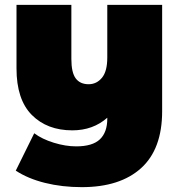

<svg xmlns="http://www.w3.org/2000/svg" viewBox="-20 -567 738 791"><path d="M648 -547H422V-330C422 -292 414.7 -264.2 400 -246.5C385.3 -228.8 367 -220 345 -220C321.7 -220 304 -228 292 -244C280 -260 274 -286.7 274 -324V-547H48V-285C48 -199.7 69 -135.8 111 -93.5C153 -51.2 208.7 -30 278 -30C334.7 -30 382.7 -47.3 422 -82V-78C422 -40.7 411.8 -12.3 391.5 7C371.2 26.3 338.7 36 294 36C264.7 36 233.8 31 201.5 21C169.2 11 142.3 -2 121 -18L45 136C78.3 158 118.5 174.8 165.5 186.5C212.5 198.2 263 204 317 204C422.3 204 503.8 177.8 561.5 125.5C619.2 73.2 648 -5 648 -109Z"/></svg>

Font: Montserrat Custom Black
Style: Regular
Weight: 900
Designer: Julieta Ulanovsky
Foundry: Julieta Ulanovsky
Version: Version 7.200